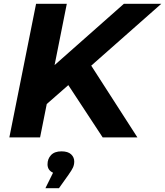

<svg xmlns="http://www.w3.org/2000/svg" viewBox="-20 -720 865 1006"><path d="M29 0 169 -700H330L266 -379L629 -700H825L458 -376L700 0H518L338 -274L225 -175L190 0ZM218 266 258 185Q229 172 229 141Q229 112 247.5 92.5Q266 73 302 73Q336 73 352.5 88.5Q369 104 369 126Q369 143 362.5 157.5Q356 172 338 197L289 266Z"/></svg>

Font: Montserrat
Style: Bold Italic
Weight: 700
Italic angle: -11.3°
Designer: Julieta Ulanovsky
Foundry: Julieta Ulanovsky
Version: Version 9.000; ttfautohint (v1.8.4.7-5d5b)